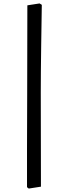

<svg xmlns="http://www.w3.org/2000/svg" viewBox="-20 -827 396 1116"><path d="M137 261Q137 202 137 42.5Q137 -117 138 -276L139 -796L210 -807L223 -799Q222 -743 219.5 -569Q217 -395 217 -291L218 258L147 269Z"/></svg>

Font: Alegreya SC Medium
Style: Regular
Weight: 500
Designer: Juan Pablo del Peral
Foundry: Huerta Tipografica
Version: Version 2.007; ttfautohint (v1.6)